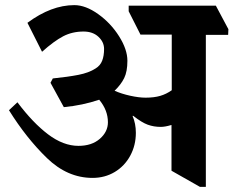

<svg xmlns="http://www.w3.org/2000/svg" viewBox="-20 -691 911 749"><path d="M870 -555H783V38H760L649 -25V-203H647Q624 -196 607 -196Q580 -196 556.5 -204.5Q533 -213 500 -239H497Q510 -209 510 -173Q510 -124 488 -83.5Q466 -43 427.5 -20Q389 3 341 3Q243 3 163 -74.5Q83 -152 15 -261L48 -292Q108 -212 167.5 -167Q227 -122 286 -122Q338 -122 369.5 -149.5Q401 -177 401 -214Q401 -261 367 -302Q302 -280 229 -273L177 -368L186 -385Q245 -391 286 -399Q327 -407 353 -424Q371 -435 378.5 -454Q386 -473 386 -500Q386 -527 364 -547.5Q342 -568 306 -568Q262 -568 226.5 -549.5Q191 -531 144 -489L87 -602Q180 -671 270 -671Q314 -671 363 -636Q412 -601 444.5 -549.5Q477 -498 477 -454Q477 -412 464.5 -386.5Q452 -361 427 -337Q454 -325 488 -317.5Q522 -310 548 -310Q581 -310 605 -317Q629 -324 650 -339V-556H528L482 -647V-669H822L871 -577Z"/></svg>

Font: Martel Heavy
Style: Regular
Weight: 900
Designer: Dan Reynolds
Foundry: Dan Reynolds
Version: Version 1.001; ttfautohint (v1.1) -l 5 -r 5 -G 72 -x 0 -D la